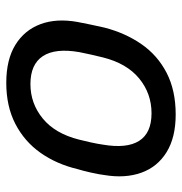

<svg xmlns="http://www.w3.org/2000/svg" viewBox="-4 -566 580 612"><g transform="rotate(-90 286.0 -260.0)"><path d="M227 10Q154 10 107 -19Q60 -48 41.5 -99.5Q23 -151 34 -217Q36 -234 42 -260.5Q48 -287 53 -303Q69 -370 105 -421Q141 -472 197 -501Q253 -530 328 -530Q402 -530 449 -501Q496 -472 515 -421Q534 -370 522 -303Q519 -287 513.5 -260.5Q508 -234 504 -217Q487 -151 451.5 -99.5Q416 -48 360 -19Q304 10 227 10ZM231 -67Q294 -67 342 -106.5Q390 -146 409 -222Q413 -237 418 -260Q423 -283 426 -298Q439 -374 413 -413.5Q387 -453 324 -453Q262 -453 214 -413.5Q166 -374 147 -298Q143 -283 138 -260Q133 -237 131 -222Q118 -146 143 -106.5Q168 -67 231 -67Z"/></g></svg>

Font: Rubik
Style: Italic
Weight: 400
Italic angle: -12°
Designer: Hubert and Fischer
Foundry: Hubert and Fischer
Version: Version 2.300;gftools[0.9.30]